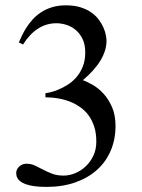

<svg xmlns="http://www.w3.org/2000/svg" viewBox="-20 -697 540 728"><path d="M418 -219.2Q418 -168.5 399.9 -126Q381.8 -83.5 347.9 -53Q314 -22.5 265.4 -5.4Q216.8 11.7 156.2 11.7Q128.4 11.7 109.1 8.8Q89.8 5.9 77.1 1.2Q64.5 -3.4 57.1 -9.3Q49.8 -15.1 46.4 -21.2Q43 -27.3 42.2 -32.7Q41.5 -38.1 41.5 -41.5Q41.5 -48.8 44.7 -54.9Q47.9 -61 53.2 -65.9Q58.6 -70.8 65.4 -73.5Q72.3 -76.2 80.1 -76.2Q98.1 -76.2 113 -69.1Q127.9 -62 143.6 -53.7Q159.2 -45.4 177.7 -38.3Q196.3 -31.2 221.2 -31.2Q243.2 -31.2 265.1 -40.3Q287.1 -49.3 304.9 -66.2Q322.8 -83 334 -106.7Q345.2 -130.4 345.2 -159.7Q345.2 -192.9 336.9 -217.8Q328.6 -242.7 315.2 -260.5Q301.8 -278.3 284.4 -290.5Q267.1 -302.7 249 -310.1Q206.5 -327.6 152.3 -328.1V-343.8Q158.7 -344.2 172.1 -347.4Q185.5 -350.6 202.4 -357.7Q219.2 -364.7 237.1 -376Q254.9 -387.2 269.5 -404.1Q284.2 -420.9 293.7 -444.1Q303.2 -467.3 303.2 -497.6Q303.2 -529.8 292.2 -551Q281.2 -572.3 264.9 -585.2Q248.5 -598.1 229.5 -603.5Q210.4 -608.9 194.3 -608.9Q118.2 -608.9 67.4 -528.3L51.3 -536.1Q56.2 -546.4 62.7 -560.8Q69.3 -575.2 79.1 -590.8Q88.9 -606.4 102.5 -621.8Q116.2 -637.2 134.3 -649.4Q152.3 -661.6 176 -669.2Q199.7 -676.8 230 -676.8Q261.7 -676.8 285.6 -669.2Q309.6 -661.6 326.7 -649.4Q343.8 -637.2 354.7 -622.3Q365.7 -607.4 372.3 -592.3Q378.9 -577.1 381.3 -564Q383.8 -550.8 383.8 -542Q383.8 -506.3 361.8 -469Q339.8 -431.6 294.4 -393.1Q310.5 -387.2 331.8 -375Q353 -362.8 372.1 -342.3Q391.1 -321.8 404.5 -291.5Q418 -261.2 418 -219.2Z"/></svg>

Font: Doulos SIL CyrE
Style: Regular
Weight: 400
Designer: Walt Agee, Victor Gaultney, Peter Martin, Debbi Hosken, Becca Hirsbrunner
Foundry: SIL International
Version: Version 5.000